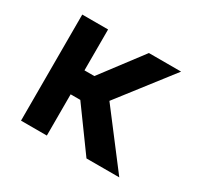

<svg xmlns="http://www.w3.org/2000/svg" viewBox="-120 -700 896 855"><g transform="rotate(30 328.5 -272.5)"><path d="M208.8 -335.2H259.6L418.7 -545.5H584.2L372.9 -273.1L581.3 0H412.6L258.5 -212H208.8V0H76V-545.5H208.8Z"/></g></svg>

Font: Interop SemBd
Style: Regular
Weight: 600
Designer: Rasmus Andersson, Google, Jang Haemin
Foundry: jhaemin
Version: Version 1.008